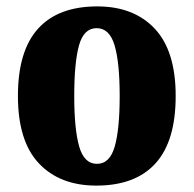

<svg xmlns="http://www.w3.org/2000/svg" viewBox="-20 -570 605 600"><path d="M281 10Q167 10 101.5 -59.5Q36 -129 36 -270Q36 -411 99 -480.5Q162 -550 284 -550Q398 -550 463.5 -480.5Q529 -411 529 -270Q529 -129 466 -59.5Q403 10 281 10ZM283 -58Q323 -58 338.5 -112Q354 -166 354 -270Q354 -375 338 -428.5Q322 -482 282 -482Q242 -482 227 -428.5Q212 -375 212 -270Q212 -166 227.5 -112Q243 -58 283 -58Z"/></svg>

Font: Noto Serif Lao Condensed Black
Style: Regular
Weight: 900
Width: 3
Designer: Monotype Design Team
Foundry: Monotype Imaging Inc.
Version: Version 2.003; ttfautohint (v1.8.4.7-5d5b)